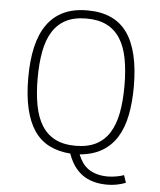

<svg xmlns="http://www.w3.org/2000/svg" viewBox="-57 -739 780 938"><g transform="rotate(5 333.0 -270.0)"><path d="M594.2 132.8Q573.7 141.1 550.3 145.5Q526.9 149.9 504.9 149.9Q465.3 149.9 434.3 140.9Q403.3 131.8 379.6 114.3Q356 96.7 339.1 71.5Q322.3 46.4 311 14.2Q252.4 9.8 208 -12.5Q163.6 -34.7 134 -77.6Q104.5 -120.6 89.4 -185.1Q74.2 -249.5 74.2 -337.9Q74.2 -421.4 89.1 -486.8Q104 -552.2 135.5 -597.4Q167 -642.6 216.1 -666.3Q265.1 -689.9 334 -689.9Q466.8 -689.9 529.3 -602.1Q591.8 -514.2 591.8 -337.9Q591.8 -260.3 579.3 -197.8Q566.9 -135.3 539.1 -90.1Q511.2 -44.9 466.6 -18.3Q421.9 8.3 356.9 14.2Q365.7 36.6 378.2 54.4Q390.6 72.3 408.7 84.5Q426.8 96.7 450.4 103.3Q474.1 109.9 504.9 109.9Q513.7 109.9 524.9 108.6Q536.1 107.4 546.9 105.5Q557.6 103.5 566.9 101.1Q576.2 98.6 582 96.2ZM545.9 -337.9Q545.9 -412.6 534.9 -470.7Q523.9 -528.8 498.8 -568.6Q473.6 -608.4 432.9 -629.2Q392.1 -649.9 333 -649.9Q273.4 -649.9 232.9 -629.2Q192.4 -608.4 167.2 -568.6Q142.1 -528.8 131.1 -470.7Q120.1 -412.6 120.1 -337.9Q120.1 -264.2 131.1 -206.1Q142.1 -147.9 167 -107.9Q191.9 -67.9 232.7 -46.9Q273.4 -25.9 333 -25.9Q392.1 -25.9 432.9 -46.6Q473.6 -67.4 498.8 -107.4Q523.9 -147.5 534.9 -205.3Q545.9 -263.2 545.9 -337.9Z"/></g></svg>

Font: Clear Sans Thin
Style: Regular
Weight: 250
Foundry: Intel Corporation
Version: Version 1.00